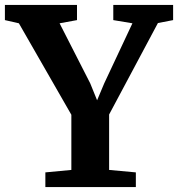

<svg xmlns="http://www.w3.org/2000/svg" viewBox="-36 -763 726 783"><path d="M255 -295 41 -668 -16 -681V-743H278V-681L207 -668L332 -423L360 -354L389 -423L504 -668L426 -681V-743H670V-681L608 -669L409 -296V-70L518 -60V0H149V-60L255 -70Z"/></svg>

Font: Koeln Type Serif
Style: Bold
Weight: 700
Designer: Eben Sorkin
Foundry: Eben Sorkin
Version: Version 2.002